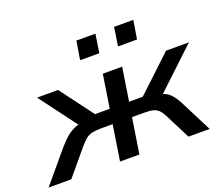

<svg xmlns="http://www.w3.org/2000/svg" viewBox="-152 -903 1259 1081"><g transform="rotate(-20 478.0 -362.0)"><path d="M-33 0 125 -188Q151 -218 175 -238Q199 -258 227.5 -269.5Q256 -281 294 -283L265 -250L79 -498H205L354 -299H442L473 -498H589L558 -299H640L852 -498H989L725 -250L707 -283Q739 -280 760.5 -271.5Q782 -263 799.5 -244Q817 -225 836 -189L932 0H805L727 -154Q715 -177 702 -189.5Q689 -202 669.5 -207Q650 -212 615 -212H544L511 0H395L428 -212H357Q325 -212 304 -207Q283 -202 267 -189Q251 -176 232 -154L103 0ZM606 -613 623 -724H738L720 -613ZM379 -613 397 -724H511L494 -613Z"/></g></svg>

Font: Nunito Sans 7pt SemiExpanded SemiBold
Style: Italic
Weight: 600
Width: 6
Italic angle: -9°
Designer: Vernon Adams
Foundry: Vernon Adams
Version: Version 3.101;gftools[0.9.27]